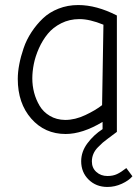

<svg xmlns="http://www.w3.org/2000/svg" viewBox="-20 -533 550 754"><path d="M439 -15.1V-472.2Q358.9 -513.2 287.1 -513.2Q245.6 -513.2 209.7 -499Q173.8 -484.9 148.7 -460.9Q123.5 -437 103.8 -407Q84 -377 72.8 -344Q61.5 -311 55.7 -280.5Q49.8 -250 49.8 -223.1Q49.8 -127.4 102.8 -67.1Q155.8 -6.8 237.8 -6.8Q303.7 -6.8 382.8 -54.2V-25.9Q348.1 -3.4 323.5 29.5Q298.8 62.5 298.8 100.1Q298.8 143.6 328.1 172.4Q357.4 201.2 401.9 201.2Q431.2 201.2 458.7 188.5Q486.3 175.8 500 159.2L476.1 127Q455.6 143.1 439.7 150.6Q423.8 158.2 401.9 158.2Q376 158.2 358.4 142.3Q340.8 126.5 340.8 101.1Q340.8 85.4 346.7 71.5Q352.5 57.6 364.5 45.4Q376.5 33.2 383.5 27.1Q390.6 21 403.8 11.2ZM235.8 -62Q201.7 -62.5 175.8 -77.9Q149.9 -93.3 135.5 -117.7Q121.1 -142.1 114 -169.2Q106.9 -196.3 106.9 -225.1Q106.9 -252 112.8 -281.7Q118.7 -311.5 132.8 -343.3Q147 -375 167.5 -400.1Q188 -425.3 220.5 -441.7Q252.9 -458 292 -458Q332.5 -458 386.2 -436L380.9 -120.1Q355.5 -100.1 315.2 -81.1Q274.9 -62 235.8 -62Z"/></svg>

Font: Comic Neue Angular
Style: Regular
Weight: 400
Designer: Craig Rozynski
Foundry: Craig Rozynski
Version: Version 2.003